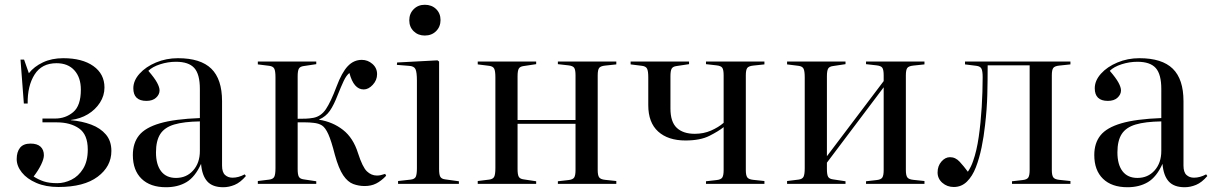

<svg xmlns="http://www.w3.org/2000/svg" viewBox="-20 -771 5082 805"><path d="M225 13Q172 13 132.5 -4Q93 -21 71.5 -48Q50 -75 50 -104Q50 -134 64 -151.5Q78 -169 108 -169Q136 -169 150 -156Q164 -143 164 -120Q164 -105 152.5 -81Q141 -57 121 -31Q141 -18 163.5 -10.5Q186 -3 220 -3Q250 -3 279.5 -17.5Q309 -32 328.5 -63.5Q348 -95 348 -144Q348 -207 311.5 -232.5Q275 -258 218 -258H158V-274H211Q255 -274 287 -301Q319 -328 319 -395Q319 -446 292 -476Q265 -506 217 -506Q155 -506 125 -458.5Q95 -411 96 -337H80L66 -521H81L101 -464Q123 -492 160 -509.5Q197 -527 245 -527Q325 -527 371.5 -494Q418 -461 418 -404Q418 -370 399 -340.5Q380 -311 348.5 -292Q317 -273 277 -268V-267Q324 -263 362.5 -248.5Q401 -234 424 -207Q447 -180 447 -138Q447 -73 389.5 -30Q332 13 225 13Z M676 14Q610 14 573.5 -21.5Q537 -57 537 -121Q537 -171 563 -203.5Q589 -236 650.5 -254Q712 -272 818 -276V-398Q818 -460 794.5 -486Q771 -512 718 -512Q684 -512 651.5 -501.5Q619 -491 602 -474Q628 -444 638.5 -424.5Q649 -405 649 -392Q649 -375 634.5 -361.5Q620 -348 594 -348Q539 -348 539 -401Q539 -433 565 -462Q591 -491 634 -509Q677 -527 726 -527Q821 -527 866 -483Q911 -439 911 -347V-77Q911 -49 923.5 -37.5Q936 -26 955 -26Q980 -26 1006 -40L1011 -33Q988 -6 964 4Q940 14 916 14Q871 14 849 -10.5Q827 -35 823 -84Q798 -29 762 -7.5Q726 14 676 14ZM718 -25Q762 -25 790 -56.5Q818 -88 818 -138V-262Q751 -261 710.5 -249Q670 -237 652 -209Q634 -181 634 -132Q634 -81 655.5 -53Q677 -25 718 -25Z M1509 9Q1484 9 1461 0.5Q1438 -8 1419 -36Q1400 -64 1384 -122Q1369 -181 1356.5 -208.5Q1344 -236 1330 -245Q1316 -254 1294 -256Q1278 -258 1260 -258Q1242 -258 1228 -258V-62Q1228 -39 1233 -30Q1238 -21 1253 -19L1306 -11V0H1061V-12L1109 -18Q1125 -20 1130 -30Q1135 -40 1135 -66V-447Q1135 -473 1130 -483Q1125 -493 1109 -495L1061 -501V-513H1306V-502L1253 -494Q1238 -492 1233 -483Q1228 -474 1228 -451V-273Q1247 -273 1262 -273.5Q1277 -274 1294 -277Q1326 -283 1346.5 -313.5Q1367 -344 1391 -408Q1413 -467 1438 -493.5Q1463 -520 1497 -520Q1522 -520 1541.5 -503Q1561 -486 1561 -460Q1561 -435 1543 -415.5Q1525 -396 1505 -396Q1463 -396 1445 -465Q1432 -455 1421 -431.5Q1410 -408 1396 -373Q1380 -331 1363 -306.5Q1346 -282 1318 -270V-269Q1375 -260 1418 -226.5Q1461 -193 1481 -129Q1500 -70 1518.5 -52.5Q1537 -35 1560 -35Q1569 -35 1575.5 -36.5Q1582 -38 1595 -42L1599 -34Q1578 -12 1557 -1.5Q1536 9 1509 9Z M1761 -622Q1733 -622 1714.5 -640Q1696 -658 1696 -686Q1696 -714 1714.5 -732.5Q1733 -751 1761 -751Q1790 -751 1808.5 -733Q1827 -715 1827 -687Q1827 -659 1808.5 -640.5Q1790 -622 1761 -622ZM1649 0V-12L1702 -18Q1719 -20 1723.5 -30.5Q1728 -41 1728 -66V-433Q1728 -468 1722 -481Q1716 -494 1694 -495L1644 -499L1645 -509L1814 -518L1821 -513V-62Q1821 -39 1826 -30Q1831 -21 1846 -19L1904 -11V0Z M1983 0V-12L2031 -18Q2047 -20 2052 -30Q2057 -40 2057 -66V-447Q2057 -473 2052 -483Q2047 -493 2031 -495L1983 -501V-513H2228V-502L2175 -494Q2160 -492 2155 -483Q2150 -474 2150 -451V-268H2393V-455Q2393 -478 2387.5 -486.5Q2382 -495 2363 -497L2319 -502V-513H2564V-501L2517 -496Q2498 -494 2492 -486Q2486 -478 2486 -455V-58Q2486 -36 2492 -27.5Q2498 -19 2517 -17L2564 -12V0H2319V-11L2363 -16Q2382 -18 2387.5 -27Q2393 -36 2393 -58V-252H2150V-62Q2150 -39 2155 -30Q2160 -21 2175 -19L2228 -11V0Z M2940 0V-11L2984 -16Q3003 -18 3008.5 -27Q3014 -36 3014 -58V-238Q2993 -221 2954.5 -201.5Q2916 -182 2854 -182Q2781 -182 2739.5 -219.5Q2698 -257 2698 -330V-447Q2698 -473 2693 -483Q2688 -493 2672 -495L2624 -501V-513H2869V-502L2816 -494Q2801 -492 2796 -483Q2791 -474 2791 -451V-316Q2791 -260 2817.5 -235Q2844 -210 2893 -210Q2930 -210 2961 -223.5Q2992 -237 3014 -256V-455Q3014 -478 3008.5 -486.5Q3003 -495 2984 -497L2940 -502V-513H3185V-501L3138 -496Q3119 -494 3113 -486Q3107 -478 3107 -455V-58Q3107 -36 3113 -27.5Q3119 -19 3138 -17L3185 -12V0Z M3280 0V-12L3328 -18Q3344 -20 3349 -30Q3354 -40 3354 -66V-447Q3354 -473 3349 -483Q3344 -493 3328 -495L3280 -501V-513H3525V-502L3472 -494Q3457 -492 3452 -483Q3447 -474 3447 -451V-116L3685 -431V-455Q3685 -478 3679.5 -486.5Q3674 -495 3655 -497L3611 -502V-513H3856V-501L3809 -496Q3790 -494 3784 -486Q3778 -478 3778 -455V-58Q3778 -36 3784 -27.5Q3790 -19 3809 -17L3856 -12V0H3611V-11L3655 -16Q3674 -18 3679.5 -27Q3685 -36 3685 -58V-405L3447 -89V-62Q3447 -39 3452 -30Q3457 -21 3472 -19L3525 -11V0Z M3979 13Q3951 13 3931 -4.5Q3911 -22 3911 -48Q3911 -75 3927 -93.5Q3943 -112 3963 -112Q3986 -112 4003.5 -93Q4021 -74 4038 -51Q4052 -72 4060 -96Q4075 -138 4083.5 -197Q4092 -256 4096 -321.5Q4100 -387 4100 -447Q4100 -473 4095 -483Q4090 -493 4074 -495L4026 -501V-513H4468V-501L4421 -496Q4402 -494 4396 -486Q4390 -478 4390 -455V-58Q4390 -36 4396 -27.5Q4402 -19 4421 -17L4468 -12V0H4223V-11L4267 -16Q4286 -18 4291.5 -27Q4297 -36 4297 -58V-497H4121Q4121 -434 4119.5 -374Q4118 -314 4110 -246Q4105 -199 4095.5 -153Q4086 -107 4071.5 -69.5Q4057 -32 4034 -9.5Q4011 13 3979 13Z M4707 14Q4641 14 4604.5 -21.5Q4568 -57 4568 -121Q4568 -171 4594 -203.5Q4620 -236 4681.5 -254Q4743 -272 4849 -276V-398Q4849 -460 4825.5 -486Q4802 -512 4749 -512Q4715 -512 4682.5 -501.5Q4650 -491 4633 -474Q4659 -444 4669.5 -424.5Q4680 -405 4680 -392Q4680 -375 4665.5 -361.5Q4651 -348 4625 -348Q4570 -348 4570 -401Q4570 -433 4596 -462Q4622 -491 4665 -509Q4708 -527 4757 -527Q4852 -527 4897 -483Q4942 -439 4942 -347V-77Q4942 -49 4954.5 -37.5Q4967 -26 4986 -26Q5011 -26 5037 -40L5042 -33Q5019 -6 4995 4Q4971 14 4947 14Q4902 14 4880 -10.5Q4858 -35 4854 -84Q4829 -29 4793 -7.5Q4757 14 4707 14ZM4749 -25Q4793 -25 4821 -56.5Q4849 -88 4849 -138V-262Q4782 -261 4741.5 -249Q4701 -237 4683 -209Q4665 -181 4665 -132Q4665 -81 4686.5 -53Q4708 -25 4749 -25Z"/></svg>

Font: Display Regular
Style: Regular
Weight: 400
Designer: Latin by Veronika Burian and Jose Scaglione. Greek by Irene Vlachou. Cyrillic by Vera Evstafieva.
Foundry: TypeTogether
Version: Version 3.002